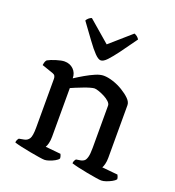

<svg xmlns="http://www.w3.org/2000/svg" viewBox="-136 -859 881 966"><g transform="rotate(20 304.5 -376.0)"><path d="M210 0Q202 0 180 -3.5Q158 -7 130.5 -12Q103 -17 79 -22.5Q55 -28 43 -32Q43 -40 46.5 -46.5Q50 -53 53 -56L80 -61Q97 -64 106.5 -78.5Q116 -93 116 -139V-400Q116 -408 112.5 -414.5Q109 -421 100 -424L39 -445Q41 -458 43.5 -464Q46 -470 50 -474Q66 -483 93.5 -491.5Q121 -500 137 -500Q166 -500 185 -481.5Q204 -463 204 -434Q227 -449 253 -464Q279 -479 303.5 -489.5Q328 -500 347 -500Q369 -500 397 -491Q425 -482 450.5 -466.5Q476 -451 492.5 -434.5Q509 -418 509 -401V-120Q509 -100 505 -85Q501 -70 497 -64L581 -56Q583 -52 585.5 -46Q588 -40 588 -33Q582 -25 568 -17.5Q554 -10 539.5 -5Q525 0 514 0Q506 0 484 -3.5Q462 -7 435 -12Q408 -17 384.5 -22.5Q361 -28 349 -32Q349 -40 352.5 -46.5Q356 -53 359 -56L384 -60Q394 -62 401.5 -68Q409 -74 413.5 -90.5Q418 -107 418 -139V-366Q418 -376 407 -386.5Q396 -397 379.5 -405.5Q363 -414 348 -419Q333 -424 325 -424Q318 -424 302 -419.5Q286 -415 267 -407.5Q248 -400 231.5 -393.5Q215 -387 207 -383V-122Q207 -102 203 -86.5Q199 -71 194 -64L276 -56Q278 -52 280 -46Q282 -40 282 -33Q277 -25 263.5 -17.5Q250 -10 235 -5Q220 0 210 0ZM305 -567Q292 -567 272.5 -587Q253 -607 226.5 -643.5Q200 -680 164 -729Q167 -736 175 -743Q183 -750 191 -752L306 -653L419 -752Q428 -749 435 -743Q442 -737 446 -730Q410 -679 383 -642.5Q356 -606 337.5 -586.5Q319 -567 305 -567Z"/></g></svg>

Font: Texturina 12pt
Style: Regular
Weight: 400
Designer: Guillermo Torres Carreño
Foundry: Omnibus-Type
Version: Version 1.002